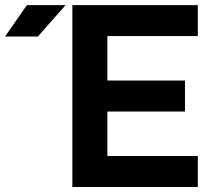

<svg xmlns="http://www.w3.org/2000/svg" viewBox="-20 -743 857 763"><path d="M715.1 -422.9H406.7V-599.6H766.1V-722.7H267.6V0H766.1V-123H406.7V-299.8H715.1ZM130.4 -597.7H0L86.9 -722.7H240.7Z"/></svg>

Font: Giphurs
Style: Regular
Weight: 400
Version: Version 2.010